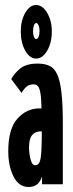

<svg xmlns="http://www.w3.org/2000/svg" viewBox="-20 -736 290 767"><path d="M94 11Q55 11 34 -31Q13 -73 13 -132Q13 -221 49.5 -262Q86 -303 138 -303Q142 -303 146 -303Q145 -346 141 -366.5Q137 -387 130.5 -393Q124 -399 114 -399Q98 -399 87.5 -391Q77 -383 66 -365L25 -420Q37 -443 61 -462.5Q85 -482 131 -482Q158 -482 177.5 -473Q197 -464 208.5 -439Q220 -414 225.5 -366.5Q231 -319 231 -243V0H148V-31Q140 -8 127 1.5Q114 11 94 11ZM96 -148Q96 -123 102 -99.5Q108 -76 121 -76Q138 -76 142.5 -104.5Q147 -133 147 -211Q143 -211 141 -211Q121 -211 108.5 -196.5Q96 -182 96 -148ZM124 -502Q99 -502 81 -533.5Q63 -565 63 -610Q63 -654 81 -685Q99 -716 124 -716Q150 -716 168.5 -684.5Q187 -653 187 -611Q187 -565 168.5 -533.5Q150 -502 124 -502ZM125 -580Q130 -580 134 -589Q138 -598 138 -612Q138 -625 134 -634.5Q130 -644 125 -644Q119 -644 115.5 -634.5Q112 -625 112 -612Q112 -598 115.5 -589Q119 -580 125 -580Z"/></svg>

Font: Inconsolata UltraCondensed Black
Style: Regular
Weight: 900
Width: 1
Monospace: yes
Designer: Raph Levien, Cyreal, Brenton Simpson
Foundry: Raph Levien, Cyreal, Google
Version: Version 3.001; ttfautohint (v1.8.2.53-6de2)